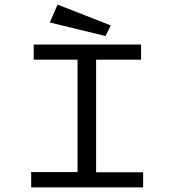

<svg xmlns="http://www.w3.org/2000/svg" viewBox="-20 -817 790 837"><path d="M116 0V-67H318V-557H127V-623H595V-557H399V-66H604V0ZM440 -660 197 -719 231 -797 463 -706Z"/></svg>

Font: Inconsolata ExtraExpanded
Style: Regular
Weight: 400
Width: 8
Monospace: yes
Designer: Raph Levien, Cyreal, Brenton Simpson
Foundry: Raph Levien, Cyreal, Google
Version: Version 3.000; ttfautohint (v1.8.2.53-6de2)